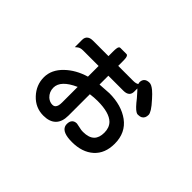

<svg xmlns="http://www.w3.org/2000/svg" viewBox="-113 -864 1225 1225"><g transform="rotate(45 500.0 -251.5)"><path d="M529.3 -236.3Q499 -236.3 463.9 -231.4V-38.1Q463.9 17.6 435.1 46.4Q406.2 75.2 350.6 75.2Q279.3 75.2 229.5 22.2Q179.7 -30.8 179.7 -100.6Q179.7 -168.9 237.8 -224.6Q292.5 -277.3 376 -302.2V-398.4H236.3Q210.9 -398.4 197.8 -387.7L183.6 -376V-442.4Q183.6 -466.3 200.2 -478Q213.4 -487.3 236.3 -487.3H376V-527.3Q376 -547.9 377.4 -556.2Q378.9 -564.5 379.6 -566.7Q380.4 -568.8 380.9 -569.6Q381.3 -570.3 381.8 -571.3Q383.8 -575.2 387.7 -577.1Q390.1 -578.1 392.6 -578.1H447.3Q452.1 -578.1 455.1 -575.2Q460.4 -569.8 462.2 -558.8Q463.9 -547.9 463.9 -527.3V-487.3H599.6Q623.5 -487.3 636.7 -496.1Q633.8 -503.4 633.8 -509.8Q633.8 -529.3 645 -540.5Q657.2 -552.7 681.6 -552.7Q699.2 -552.7 725.6 -530.8Q743.7 -515.6 766.1 -490.2Q796.9 -456.5 809.6 -435.8Q822.3 -415 822.3 -403.3Q822.3 -374 802.7 -362.3Q791 -355.5 772.5 -355.5Q764.6 -355.5 755.4 -361.3Q733.4 -374.5 694.3 -425.3L663.6 -460Q657.2 -466.3 652.3 -471.7V-442.4Q652.3 -423.3 641.1 -411.6Q627.4 -398.4 599.6 -398.4H463.9V-318.8L547.9 -324.2Q656.2 -324.2 727.5 -272.5Q799.8 -219.2 799.8 -120.1Q799.8 -32.2 745.4 16.6Q690.9 65.4 598.6 65.4Q513.2 65.4 497.6 25.9Q494.1 17.1 494.1 6.8Q494.1 -17.6 506.3 -29.8Q517.6 -41 537.1 -41H538.1L586.9 -31.2L603 -30.3Q655.3 -30.3 680.2 -55.2Q703.1 -78.1 703.1 -123.3Q703.1 -168.5 676.8 -195.3Q635.3 -236.3 529.3 -236.3ZM376 -209.5Q269.5 -162.1 269.5 -96.7Q269.5 -58.6 296.9 -32.7Q317.9 -14.6 341.8 -14.6Q355.5 -14.6 363.3 -22.5Q376 -35.2 376 -68.4Z"/></g></svg>

Font: YuPearl-SemiBold
Style: SemiBold
Weight: 600
Designer: Max Yao
Foundry: Max-Everyday
Version: Version 1.011; ttfautohint (v1.8.3)